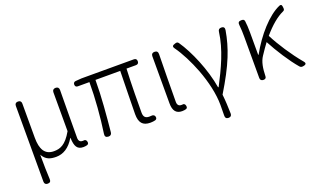

<svg xmlns="http://www.w3.org/2000/svg" viewBox="-77 -977 2671 1610"><g transform="rotate(-20 1259.0 -172.0)"><path d="M435 -346V-158C376 -54 325 -39 271 -39C191 -39 158 -97 158 -200V-505C158 -524 148 -534 129 -534C110 -534 100 -524 100 -505V-167V170C100 189 110 199 129 199C149 199 158 189 157 169C153 99 153 52 152 -51C181 1 221 12 273 12C336 12 393 -22 437 -97H439C441 -20 461 13 515 13C529 13 540 11 550 8C562 3 564 -6 562 -18C559 -34 548 -42 532 -38C530 -38 528 -38 525 -38C505 -38 491 -50 491 -78C491 -216 493 -359 494 -504C494 -523 484 -534 465 -534C446 -534 435 -524 435 -505Z M1065 -534H942H696L643 -530C629 -529 621 -520 621 -506C621 -491 629 -482 644 -482H748C748 -336 735 -177 714 -31C711 -10 720 1 741 2C760 3 771 -6 773 -25C787 -170 802 -332 802 -482H1023C1021 -352 1016 -164 1016 -98C1016 -22 1045 13 1113 13C1130 13 1144 11 1156 8C1170 4 1174 -6 1171 -20C1168 -35 1154 -41 1139 -39C1132 -38 1126 -38 1122 -38C1087 -38 1071 -54 1071 -92C1071 -155 1072 -348 1079 -482H1163C1180 -482 1189 -491 1189 -508C1189 -525 1180 -534 1163 -534Z M1318 -421V-309V-85C1318 -19 1343 13 1396 13C1411 13 1422 11 1432 8C1444 3 1445 -5 1443 -18C1440 -34 1430 -42 1414 -38C1411 -38 1409 -38 1406 -38C1386 -38 1372 -50 1372 -78C1372 -216 1375 -359 1377 -504C1377 -524 1367 -534 1347 -534C1328 -534 1318 -524 1318 -505Z M1907 -280C1937 -354 1957 -425 1970 -502C1973 -523 1964 -534 1943 -534C1925 -534 1915 -525 1913 -507C1894 -357 1824 -210 1752 -72H1747C1720 -238 1639 -426 1566 -532C1557 -545 1548 -545 1533 -540C1509 -533 1502 -524 1516 -504C1563 -439 1609 -348 1646 -252C1687 -143 1715 -26 1715 73C1715 113 1715 135 1714 167C1713 187 1722 199 1742 199C1761 199 1771 190 1771 171C1770 115 1767 52 1761 -1C1826 -108 1873 -196 1907 -280Z M2156 -312V-412C2156 -448 2154 -488 2150 -516C2147 -532 2137 -534 2121 -534C2099 -534 2090 -524 2093 -502C2097 -466 2098 -428 2098 -395V-197V-27C2098 -9 2109 0 2127 0C2143 0 2152 -8 2152 -24V-26C2154 -91 2162 -149 2192 -193C2214 -227 2237 -259 2259 -289C2309 -194 2384 -77 2447 -4C2456 6 2464 8 2477 6C2506 2 2513 -10 2493 -32C2418 -122 2341 -239 2294 -332C2357 -406 2419 -458 2475 -483C2490 -489 2491 -498 2489 -514C2487 -535 2484 -546 2464 -539C2359 -494 2241 -360 2160 -213H2156Z"/></g></svg>

Font: GenSenRounded2 TW L
Style: Regular
Weight: 300
Version: Version 2.100;PS 2.1;hotconv 16.6.51;makeotf.lib2.5.65220 DE